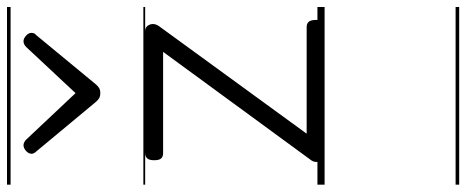

<svg xmlns="http://www.w3.org/2000/svg" viewBox="-402 -522 1300 535"><g transform="rotate(-90 247.5 -255.0)"><path d="M86 0Q68 0 64.5 -13.5Q61 -27 67 -36L370 -450H88Q78 -450 73 -455.5Q68 -461 68 -475Q68 -488 73 -494Q78 -500 88 -500H427Q437 -500 442 -494Q447 -488 447.5 -479.5Q448 -471 442 -462L142 -50H439Q449 -50 454 -44Q459 -38 459 -23Q459 -11 454 -5.5Q449 0 439 0ZM400 -839Q407 -839 415 -832Q423 -825 423 -816Q423 -814 422 -810.5Q421 -807 417 -804L280 -638Q275 -632 269.5 -628.5Q264 -625 255 -625Q246 -625 240.5 -628.5Q235 -632 230 -638L92 -804Q89 -807 87.5 -810.5Q86 -814 86 -816Q86 -825 94 -832Q102 -839 110 -839Q114 -839 118 -837Q122 -835 126 -831L255 -694L383 -831Q387 -835 391 -837Q395 -839 400 -839ZM0 365H495V375H0ZM0 -20H495V0H0ZM0 -505H495V-500H0ZM0 -885H495V-875H0Z"/></g></svg>

Font: Playwrite AT Guides
Style: Regular
Weight: 400
Designer: Veronika Burian, José Scaglione
Foundry: TypeTogether
Version: Version 1.003